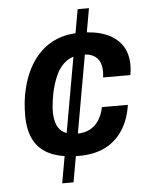

<svg xmlns="http://www.w3.org/2000/svg" viewBox="-54 -767 665 861"><g transform="rotate(-5 278.0 -337.0)"><path d="M191 49 328 -723H379L242 49ZM278 -67Q202 -67 151.5 -88.5Q101 -110 76.5 -155Q52 -200 52 -268Q52 -298 55 -328Q58 -358 65 -386Q76 -434 97 -475.5Q118 -517 150 -549Q182 -581 226.5 -599Q271 -617 329 -617Q397 -617 444.5 -598Q492 -579 517 -542.5Q542 -506 542 -453Q542 -442 541 -430.5Q540 -419 538 -408H415Q416 -415 416.5 -421.5Q417 -428 417 -435Q417 -460 408.5 -478.5Q400 -497 381 -507.5Q362 -518 332 -518Q289 -518 260 -497.5Q231 -477 213.5 -440Q196 -403 186 -354Q183 -337 181 -323Q179 -309 178 -297.5Q177 -286 177 -276Q177 -239 187.5 -214.5Q198 -190 220 -178.5Q242 -167 275 -167Q311 -167 336 -180.5Q361 -194 376.5 -219Q392 -244 398 -276H515Q505 -210 474.5 -163Q444 -116 395 -91.5Q346 -67 278 -67Z"/></g></svg>

Font: Archivo SemiBold SemiBold
Style: Italic
Weight: 600
Italic angle: -10°
Version: Version 2.001